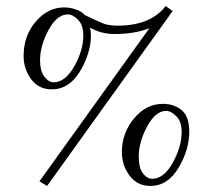

<svg xmlns="http://www.w3.org/2000/svg" viewBox="-20 -595 677 627"><path d="M433.1 -83Q433.1 -46.9 446.5 -29.1Q460 -11.2 477.1 -11.2Q515.1 -11.2 544.2 -63.7Q573.2 -116.2 573.2 -164.1Q573.2 -198.2 555.7 -215.6Q538.1 -232.9 522.9 -232.9Q487.8 -232.9 460.4 -181.9Q433.1 -130.9 433.1 -83ZM377.9 -98.1Q377.9 -160.2 417.5 -208Q457 -255.9 512.2 -255.9Q548.3 -255.9 573.2 -235.4Q598.1 -214.8 598.1 -165Q598.1 -106 563 -46.9Q527.8 12.2 471.2 12.2Q428.2 12.2 403.1 -21.5Q377.9 -55.2 377.9 -98.1ZM363.8 -511.2Q471.7 -511.2 521 -575.2L543.9 -559.1L133.8 12.2L108.9 -2.9L467.8 -502.9Q419.9 -483.9 354 -483.9Q310.1 -483.9 273.9 -504.9Q276.9 -493.7 276.9 -480Q276.9 -421.9 241.5 -362.5Q206.1 -303.2 148.9 -303.2Q106 -303.2 81.5 -336.7Q57.1 -370.1 57.1 -412.1Q57.1 -478 96.7 -524.4Q136.2 -570.8 189.9 -570.8Q210 -570.8 229.5 -563.5Q249 -556.2 256.8 -545.9Q264.6 -542 280.3 -534.9Q295.9 -527.8 300.5 -525.4Q305.2 -522.9 315.7 -519Q326.2 -515.1 331.5 -514.2Q336.9 -513.2 345.5 -512.2Q354 -511.2 363.8 -511.2ZM110.8 -397.9Q110.8 -362.8 125 -344.5Q139.2 -326.2 154.8 -326.2Q192.9 -326.2 222.4 -378.2Q252 -430.2 252 -479Q252 -513.2 234.9 -530.5Q217.8 -547.9 201.2 -547.9Q166 -547.9 138.4 -496.8Q110.8 -445.8 110.8 -397.9Z"/></svg>

Font: Linux Libertine Display
Style: Regular
Weight: 400
Designer: Philipp H. Poll
Foundry: Philipp H. Poll
Version: Version 5.0.9